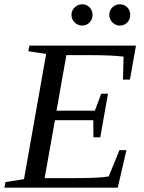

<svg xmlns="http://www.w3.org/2000/svg" viewBox="-32 -865 663 885"><path d="M180.7 -616.2 98.6 -628.9 103.5 -654.8H594.7L566.9 -498H534.7L537.6 -604Q484.4 -610.8 380.9 -610.8H273.9L228.5 -355H405.3L434.6 -433.1H465.8L430.2 -231.9H398.9L397.9 -311H221.2L173.8 -43.9H302.7Q427.7 -43.9 469.2 -51.8L518.6 -172.9H550.8L510.7 0H-11.7L-6.8 -25.9L78.6 -39.1ZM568.4 -796.4Q568.4 -775.9 554.7 -761.5Q541 -747.1 520.5 -747.1Q500 -747.1 485.8 -762.2Q471.7 -777.3 471.7 -796.4Q471.7 -816.9 485.8 -831.1Q500 -845.2 520.5 -845.2Q541 -845.2 554.7 -831.1Q568.4 -816.9 568.4 -796.4ZM394.5 -796.4Q394.5 -775.9 380.9 -761.5Q367.2 -747.1 346.7 -747.1Q326.7 -747.1 312 -761.7Q297.4 -776.4 297.4 -796.4Q297.4 -816.9 312.5 -831.1Q327.6 -845.2 346.7 -845.2Q367.2 -845.2 380.9 -831.1Q394.5 -816.9 394.5 -796.4Z"/></svg>

Font: Tinos
Style: Italic
Weight: 400
Italic angle: -16.333°
Designer: Steve Matteson
Foundry: Monotype Imaging Inc.
Version: Version 1.32